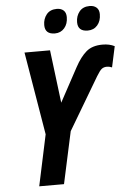

<svg xmlns="http://www.w3.org/2000/svg" viewBox="-61 -975 692 1019"><g transform="rotate(-5 285.0 -465.0)"><path d="M106 0 164 -272 90 -714H226L261 -432L359 -613Q387 -665 419 -692.5Q451 -720 506 -720Q543 -720 570 -706L546 -595Q533 -601 519 -601Q503 -601 492 -593Q481 -585 463 -555L298 -277L238 0ZM435 -801Q382 -801 382 -850Q382 -883 401 -906.5Q420 -930 456 -930Q478 -930 492 -918Q506 -906 506 -882Q506 -846 486.5 -823.5Q467 -801 435 -801ZM260 -801Q207 -801 207 -850Q207 -883 226 -906.5Q245 -930 281 -930Q303 -930 316.5 -918Q330 -906 330 -882Q330 -846 310.5 -823.5Q291 -801 260 -801Z"/></g></svg>

Font: Noto Sans Condensed
Style: Bold Italic
Weight: 700
Width: 3
Italic angle: -12°
Designer: Monotype Design Team
Foundry: Monotype Imaging Inc.
Version: Version 2.013; ttfautohint (v1.8.4.7-5d5b)